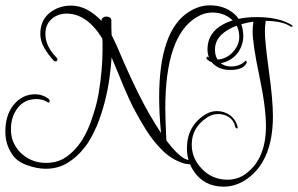

<svg xmlns="http://www.w3.org/2000/svg" viewBox="-22 -566 1116 719"><path d="M149 66Q117 66 79 52.5Q41 39 23 11Q-2 -26 -2 -73Q-2 -136 30 -174.5Q62 -213 110 -213Q137 -213 160 -196Q164 -193 164 -188Q164 -178 155 -184Q138 -195 115 -195Q70 -195 44.5 -162Q19 -129 19 -83Q19 -57 26.5 -37.5Q34 -18 51 2Q92 44 150 44Q195 44 227 21Q260 -2 283.5 -38.5Q307 -75 322 -121Q330 -144 336.5 -167.5Q343 -191 347 -214Q355 -261 358.5 -303.5Q362 -346 362 -376V-398Q362 -403 362 -409Q362 -415 361 -422Q303 -515 228 -515Q194 -515 171 -494.5Q148 -474 148 -439Q148 -392 191 -349Q193 -347 193 -344Q193 -336 186 -336Q186 -336 180 -338Q157 -363 143 -388Q129 -413 129 -439Q129 -489 163 -517Q197 -545 245 -545Q303 -545 358 -488Q358 -496 363.5 -500Q369 -504 376 -504Q383 -504 389 -500.5Q395 -497 395 -489V-465Q395 -457 395.5 -449.5Q396 -442 396 -435L406 -414Q408 -409 411 -403.5Q414 -398 416 -393Q457 -295 496.5 -215.5Q536 -136 581 -68Q577 -110 575.5 -142Q574 -174 574 -201Q574 -452 686 -522Q724 -546 764 -546Q817 -546 853 -516Q889 -486 889 -430Q889 -398 869 -369Q856 -351 835.5 -340Q815 -329 794 -329Q771 -329 755 -342Q750 -346 751.5 -351Q753 -356 758 -352Q772 -343 790 -343Q807 -343 823.5 -351Q840 -359 851 -372Q874 -398 874 -427Q874 -469 844.5 -494Q815 -519 774 -519Q742 -519 713 -501Q597 -430 597 -160Q597 -140 598 -110.5Q599 -81 601 -40Q639 11 669 28Q677 32 684 33Q691 34 698 34H702Q712 34 712 40Q712 50 697 50Q691 50 680 48.5Q669 47 664 45Q620 31 585 -4Q550 -39 523.5 -82Q497 -125 476 -165Q462 -193 443 -237.5Q424 -282 396 -351Q395 -335 393 -315.5Q391 -296 388 -274Q382 -230 370 -183.5Q358 -137 340 -93Q330 -71 319 -50.5Q308 -30 294 -13Q267 22 231 44Q195 66 149 66ZM816 133Q742 133 703 74Q678 36 678 -10Q678 -95 748 -138Q768 -150 790 -150Q818 -150 840 -134Q862 -117 868 -90V-88Q868 -85 866 -85Q860 -85 858 -94Q854 -114 836 -127Q818 -139 796 -139Q773 -139 755 -127Q696 -89 696 -25Q696 26 732 64Q771 107 831 107Q860 107 886 93Q974 39 974 -94Q974 -127 968 -174Q962 -221 949 -282Q936 -344 930 -385.5Q924 -427 924 -448Q924 -464 927 -485Q863 -475 828 -452Q783 -424 783 -381Q783 -350 801 -333Q817 -317 843 -317Q876 -317 897 -338L900 -339Q901 -339 901 -335Q903 -331 901 -329Q888 -304 840 -304Q804 -304 781 -323Q755 -344 755 -382Q755 -443 814 -475Q865 -502 939 -502Q1023 -502 1071 -472Q1074 -469 1074 -468Q1074 -466 1070 -466Q1066 -466 1064 -468Q1035 -487 973 -488Q970 -467 970 -446Q970 -410 985 -300Q1000 -192 1000 -131Q1000 43 894 110Q856 133 816 133Z"/></svg>

Font: Puppies Play
Style: Regular
Weight: 400
Designer: Robert E. Leuschke
Foundry: Robert E. Leuschke
Version: Version 1.010; ttfautohint (v1.8.3)